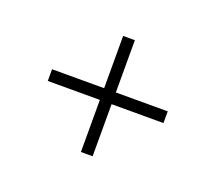

<svg xmlns="http://www.w3.org/2000/svg" viewBox="-67 -524 543 485"><g transform="rotate(20 205.0 -282.0)"><path d="M190 -125.5V-437.5H221.5V-125.5ZM50 -265.5V-297H361V-265.5Z"/></g></svg>

Font: Imbue Light
Style: Regular
Weight: 300
Designer: Tyler Finck
Foundry: Etcetera Type Company
Version: Version 1.102